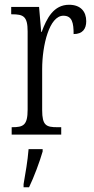

<svg xmlns="http://www.w3.org/2000/svg" viewBox="-20 -565 393 806"><path d="M29 0H237V-31H221C174 -31 157 -38 157 -103V-275C157 -375 187 -499 246 -499C283 -499 289 -469 289 -422C327 -422 342 -444 342 -476C342 -516 319 -545 270 -545C205 -545 176 -488 155 -431H153L144 -536H27V-505H30C78 -505 96 -497 96 -433V-105C96 -39 78 -31 31 -31H29ZM79 208V221H102C122 180 147 113 159 71V61H100C96 112 87 161 79 208Z"/></svg>

Font: Noto Serif Bengali ExtraCondensed Light
Style: Regular
Weight: 300
Width: 2
Designer: Juan Bruce, Universal Thirst, Indian Type Foundry and the Monotype Design Team.
Foundry: Monotype Imaging Inc.
Version: Version 2.003